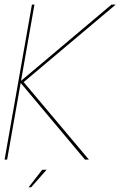

<svg xmlns="http://www.w3.org/2000/svg" viewBox="-29 -695 524 836"><path d="M-9 0H2L61 -334L341 0H358L74 -337.5L475 -675H456.5L62.5 -343L121 -675H110ZM95.5 120.5H106.5L174 44H155Z"/></svg>

Font: Anybody Thin Thin
Style: Italic
Weight: 250
Italic angle: -10°
Version: Version 1.113;gftools[0.9.25]